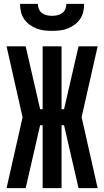

<svg xmlns="http://www.w3.org/2000/svg" viewBox="-20 -975 540 995"><path d="M113 0H14L97 -367L14 -735H113L188 -409H201V-735H299V-409H312L387 -735H486L403 -368L486 0H387L312 -326H299V0H201V-326H188ZM250 -815Q229 -815 208.5 -817.5Q188 -820 169 -827.5Q150 -835 133 -847.5Q116 -860 104.5 -877Q93 -894 88.5 -914Q84 -934 84 -955H176Q176 -941 181.5 -928Q187 -915 198 -907Q209 -899 222.5 -896Q236 -893 250 -893Q264 -893 277.5 -896Q291 -899 302 -907Q313 -915 318.5 -928Q324 -941 324 -955H416Q416 -934 411.5 -914Q407 -894 395.5 -877Q384 -860 367 -847.5Q350 -835 331 -827.5Q312 -820 291.5 -817.5Q271 -815 250 -815Z"/></svg>

Font: Iosevka SS18 Extrabold
Style: Regular
Weight: 800
Monospace: yes
Designer: Belleve Invis
Foundry: Belleve Invis
Version: Version 25.1.1; ttfautohint (v1.8.4)